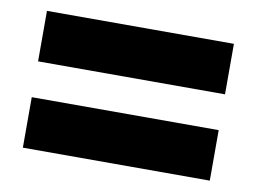

<svg xmlns="http://www.w3.org/2000/svg" viewBox="-52 -613 713 528"><g transform="rotate(10 305.0 -349.0)"><path d="M562 -399H40V-540H562ZM562 -158H40V-299H562Z"/></g></svg>

Font: Morrison Black
Style: Regular
Weight: 900
Designer: Pablo Impallari, Rodrigo Fuenzalida (Modified by Dan O. Williams)
Version: Version 0.03;June 6, 2019;FontCreator 11.5.0.2425 64-bit; tt